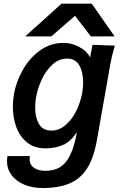

<svg xmlns="http://www.w3.org/2000/svg" viewBox="-20 -788 640 1016"><path d="M17 64.5Q17 53 19.5 38H138Q136.5 45.5 136.5 52.5Q136.5 84 160 100Q183.5 116 220.5 116Q265.5 116 297 97Q328.5 78 350.8 33.5Q373 -11 387 -86.5L379 -78Q351 -36.5 310.5 -19.8Q270 -3 220.5 -3Q162 -3 123.2 -34.2Q84.5 -65.5 66.2 -115.8Q48 -166 48 -224.5Q48 -255.5 53.5 -288.5Q64.5 -353 99.5 -416Q134.5 -479 190.2 -520Q246 -561 316 -561Q374 -561 425 -523Q437 -514 446.2 -501.2Q455.5 -488.5 456.5 -482.5L469.5 -551L587.5 -546.5Q569.5 -483.5 564.5 -452.5L492.5 -44.5Q476 47.5 441.2 102.5Q406.5 157.5 349.2 182.2Q292 207 205.5 207Q151 207 108 188.8Q65 170.5 41 138.2Q17 106 17 64.5ZM415 -296.5Q420 -326.5 420 -352Q420 -406.5 399.5 -442.2Q379 -478 335.5 -478Q292.5 -478 258 -446.8Q223.5 -415.5 201.2 -368Q179 -320.5 170.5 -271.5Q166 -246 166 -218.5Q166 -166 186.5 -131.5Q207 -97 252 -97Q293.5 -97 327.8 -126.8Q362 -156.5 384.2 -202.5Q406.5 -248.5 415 -296.5ZM305.5 -768.5H465.5L586.5 -595.5H460.5L377 -704.5L251.5 -595.5H113.5Z"/></svg>

Font: JuliaMono
Style: Bold Italic
Weight: 700
Italic angle: -9°
Monospace: yes
Designer: cormullion
Foundry: corm
Version: Version 0.057; ttfautohint (v1.8.4)